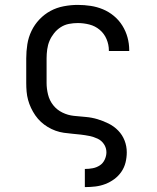

<svg xmlns="http://www.w3.org/2000/svg" viewBox="-20 -548 640 783"><path d="M326 215V141H327Q343 141 358.5 138Q374 135 387 126.5Q400 118 407 103Q414 88 414 73Q414 55 404 40Q394 25 378 17.5Q362 10 344.5 6.5Q327 3 310 1Q293 -1 275.5 -2.5Q258 -4 240.5 -6.5Q223 -9 206.5 -15Q190 -21 175 -30Q160 -39 147 -51Q134 -63 124 -77.5Q114 -92 106.5 -108Q99 -124 94.5 -140.5Q90 -157 88.5 -174.5Q87 -192 87 -210V-310Q87 -339 91.5 -367.5Q96 -396 108.5 -422Q121 -448 141 -469Q161 -490 186 -503.5Q211 -517 240 -522.5Q269 -528 297 -528Q324 -528 350 -524Q376 -520 400 -510Q424 -500 444.5 -483Q465 -466 479 -443.5Q493 -421 500 -395.5Q507 -370 507 -343V-340H424V-342Q424 -366 414.5 -388.5Q405 -411 386.5 -426.5Q368 -442 344.5 -448Q321 -454 297 -454Q279 -454 261 -450.5Q243 -447 227.5 -437Q212 -427 200.5 -412.5Q189 -398 182 -381.5Q175 -365 172.5 -346.5Q170 -328 170 -310V-210Q170 -186 176 -162Q182 -138 197 -119Q212 -100 234.5 -89Q257 -78 281.5 -75.5Q306 -73 330 -71Q354 -69 377.5 -62Q401 -55 423 -44Q445 -33 462 -15.5Q479 2 488 25Q497 48 497 73Q497 94 492 114.5Q487 135 475 152.5Q463 170 446 182.5Q429 195 409.5 202.5Q390 210 369 212.5Q348 215 327 215Z"/></svg>

Font: Iosevka HT Extended
Style: Regular
Weight: 400
Width: 7
Monospace: yes
Designer: Belleve Invis
Foundry: Belleve Invis
Version: Version 32.3.0; ttfautohint (v1.8.4)